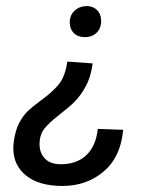

<svg xmlns="http://www.w3.org/2000/svg" viewBox="-20 -600 467 636"><path d="M211 -526Q211 -549 226.5 -564Q242 -579 266 -580Q288 -580 301.5 -566.5Q315 -553 315 -531Q315 -506 300 -491.5Q285 -477 261 -477Q238 -477 224.5 -490.5Q211 -504 211 -526ZM24 -110Q24 -117 26 -133Q31 -169 44 -193.5Q57 -218 72.5 -232.5Q88 -247 115 -267Q154 -295 175 -321Q196 -347 203 -396L287 -390Q281 -345 264 -314Q247 -283 227.5 -263.5Q208 -244 178 -221Q144 -195 127.5 -174.5Q111 -154 111 -122Q111 -93 129 -74.5Q147 -56 181 -56Q235 -56 266.5 -86.5Q298 -117 304 -173L388 -170Q380 -80 323.5 -32Q267 16 187 16Q110 16 67 -18Q24 -52 24 -110Z"/></svg>

Font: Neutral Grotesk
Style: Italic
Weight: 400
Italic angle: -8°
Designer: Nawras Khrais
Foundry: Nawras Khrais
Version: Version 1.000